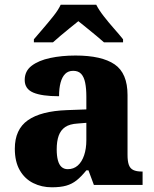

<svg xmlns="http://www.w3.org/2000/svg" viewBox="-20 -786 654 816"><path d="M200 10Q157 10 121 -8Q85 -26 64 -62.5Q43 -99 43 -154Q43 -236 98.5 -275Q154 -314 265 -318L347 -321V-375Q347 -410 342 -434.5Q337 -459 325 -472Q313 -485 291 -485Q270 -485 257 -472Q244 -459 237.5 -435Q231 -411 231 -377Q158 -377 121.5 -392.5Q85 -408 85 -446Q85 -484 114.5 -506.5Q144 -529 193 -539.5Q242 -550 301 -550Q412 -550 467 -512.5Q522 -475 522 -382V-128Q522 -101 527.5 -85.5Q533 -70 546.5 -63.5Q560 -57 582 -57H586V0H379L356 -62H347Q325 -35 305.5 -19.5Q286 -4 261.5 3Q237 10 200 10ZM268 -67Q293 -67 310.5 -82.5Q328 -98 337.5 -126Q347 -154 347 -191V-264L310 -261Q276 -259 257 -246Q238 -233 229.5 -209.5Q221 -186 221 -151Q221 -124 226 -105Q231 -86 241.5 -76.5Q252 -67 268 -67ZM124 -619Q140 -638 162.5 -664Q185 -690 206.5 -717Q228 -744 238 -766H389Q400 -744 421 -717Q442 -690 465 -664Q488 -638 503 -619V-606H422Q410 -617 390 -633.5Q370 -650 349 -667Q328 -684 313 -696Q298 -684 277 -667Q256 -650 236.5 -633.5Q217 -617 205 -606H124Z"/></svg>

Font: Noto Serif Kannada ExtraBold
Style: Regular
Weight: 800
Version: Version 2.003